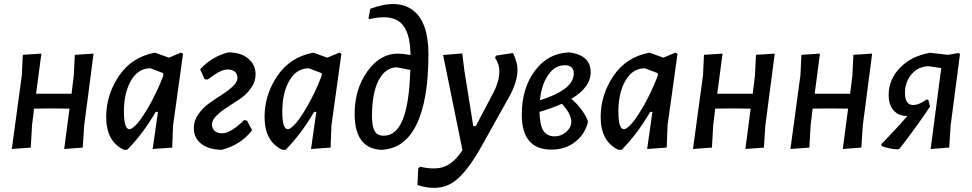

<svg xmlns="http://www.w3.org/2000/svg" viewBox="-20 -727 4769 942"><path d="M183 -464 157 -267H331L342 -357L347 -458L439 -464L393 -111L386 -3L295 4L321 -194L232 -195L147 -194L137 -111L131 -3L38 4L87 -357L92 -458Z M737 -468H742L809 -444L868 -469L878 -463L829 -111L825 -3L729 4L755 -178H744Q679 -67 604 8H588Q501 -33 501 -153Q501 -261 563 -353.5Q625 -446 737 -468ZM588 -180Q588 -93 615 -93Q628 -93 652.5 -120Q677 -147 712.5 -209Q748 -271 780 -352L781 -356V-368L718 -392Q658 -392 623 -332Q588 -272 588 -180Z M1068 8Q1004 7 967.5 -21.5Q931 -50 931 -99Q931 -135 953 -166.5Q975 -198 1006.5 -220.5Q1038 -243 1069.5 -263Q1101 -283 1123 -304Q1145 -325 1145 -345Q1145 -364 1132.5 -375Q1120 -386 1098 -386Q1078 -386 1057.5 -375.5Q1037 -365 999 -337L984 -338L962 -387Q1021 -451 1101 -470Q1161 -470 1197.5 -440Q1234 -410 1234 -362Q1234 -327 1212 -295.5Q1190 -264 1158.5 -242.5Q1127 -221 1095.5 -201Q1064 -181 1042 -159.5Q1020 -138 1020 -116Q1020 -97 1033 -85Q1046 -73 1069 -73Q1112 -73 1178 -138L1192 -135L1217 -88Q1161 -16 1068 8Z M1514 -468H1519L1586 -444L1645 -469L1655 -463L1606 -111L1602 -3L1506 4L1532 -178H1521Q1456 -67 1381 8H1365Q1278 -33 1278 -153Q1278 -261 1340 -353.5Q1402 -446 1514 -468ZM1365 -180Q1365 -93 1392 -93Q1405 -93 1429.5 -120Q1454 -147 1489.5 -209Q1525 -271 1557 -352L1558 -356V-368L1495 -392Q1435 -392 1400 -332Q1365 -272 1365 -180Z M1847 8Q1720 -1 1720 -168Q1720 -290 1782.5 -377Q1845 -464 1932 -464Q1954 -464 1994 -457Q1993 -575 1944.5 -616.5Q1896 -658 1792 -633L1788 -638L1797 -684Q1932 -734 2007 -676Q2082 -618 2082 -461Q2082 -234 2022.5 -114Q1963 6 1847 8ZM1805 -157Q1805 -106 1818.5 -83.5Q1832 -61 1862 -61Q1923 -61 1955.5 -139Q1988 -217 1993 -384L1926 -397Q1870 -395 1837.5 -332.5Q1805 -270 1805 -157Z M2248 -465 2258 -383 2302 -108H2314L2399 -269Q2430 -328 2430 -378Q2430 -412 2409 -443L2413 -454L2497 -467Q2519 -419 2519 -386Q2519 -325 2478 -252L2344 -12Q2266 129 2197.5 171Q2129 213 2028 181L2032 99L2041 91Q2114 108 2160.5 90.5Q2207 73 2249 10L2154 -457Z M2685 7Q2540 7 2540 -165Q2540 -294 2604.5 -380Q2669 -466 2771 -470L2781 -469Q2878 -453 2878 -373Q2878 -298 2783 -242Q2837 -197 2864 -135V-125Q2847 -64 2799 -28.5Q2751 7 2685 7ZM2751 -407Q2703 -407 2670 -360Q2637 -313 2629 -235Q2795 -287 2795 -366Q2795 -407 2751 -407ZM2783 -130Q2783 -167 2737 -218Q2685 -195 2627 -178Q2628 -115 2645.5 -86.5Q2663 -58 2702 -58Q2733 -58 2758 -80Q2783 -102 2783 -130Z M3163 -468H3168L3235 -444L3294 -469L3304 -463L3255 -111L3251 -3L3155 4L3181 -178H3170Q3105 -67 3030 8H3014Q2927 -33 2927 -153Q2927 -261 2989 -353.5Q3051 -446 3163 -468ZM3014 -180Q3014 -93 3041 -93Q3054 -93 3078.5 -120Q3103 -147 3138.5 -209Q3174 -271 3206 -352L3207 -356V-368L3144 -392Q3084 -392 3049 -332Q3014 -272 3014 -180Z M3525 -464 3499 -267H3673L3684 -357L3689 -458L3781 -464L3735 -111L3728 -3L3637 4L3663 -194L3574 -195L3489 -194L3479 -111L3473 -3L3380 4L3429 -357L3434 -458Z M4003 -464 3977 -267H4151L4162 -357L4167 -458L4259 -464L4213 -111L4206 -3L4115 4L4141 -194L4052 -195L3967 -194L3957 -111L3951 -3L3858 4L3907 -357L3912 -458Z M4385 6Q4345 4 4306 -10L4304 -20Q4375 -92 4432 -158Q4390 -157 4365 -184.5Q4340 -212 4340 -261Q4340 -338 4396.5 -395.5Q4453 -453 4544 -468L4631 -458L4683 -467L4690 -462L4644 -111L4637 -3L4546 4L4598 -393L4537 -402Q4487 -402 4453.5 -364Q4420 -326 4420 -271Q4420 -220 4450 -213Q4480 -206 4526 -239L4535 -236L4543 -204Q4482 -112 4394 2Z"/></svg>

Font: Alegreya Sans SC Medium
Style: Italic
Weight: 500
Italic angle: -7°
Designer: Juan Pablo del Peral
Foundry: Huerta Tipografica
Version: Version 2.007